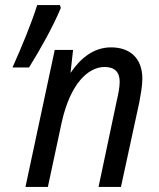

<svg xmlns="http://www.w3.org/2000/svg" viewBox="-20 -734 623 754"><path d="M29 -469H94C140 -543 188 -629 219 -703L215 -714H126C103 -641 65 -549 29 -469ZM80 0H168L222 -252C256 -407 327 -471 391 -471C430 -471 450 -451 450 -413C450 -392 445 -366 438 -336L367 0H455L527 -332C532 -360 539 -395 539 -425C539 -505 491 -548 416 -548C343 -548 292 -499 258 -449H257L267 -538H195Z"/></svg>

Font: Noto Sans SemiCondensed
Style: Italic
Weight: 400
Width: 4
Italic angle: -12°
Designer: Monotype Design Team
Foundry: Monotype Imaging Inc.
Version: Version 2.013